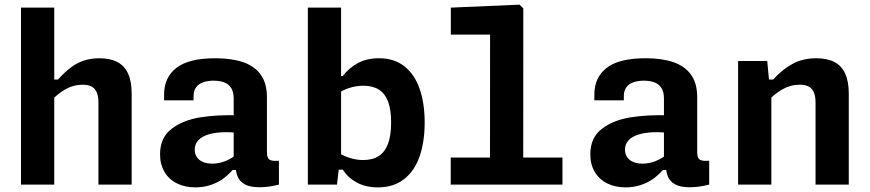

<svg xmlns="http://www.w3.org/2000/svg" viewBox="-20 -798 3760 830"><path d="M70.8 0V-765H214.5V0ZM405.5 0V-355.6Q405.5 -384.2 397.1 -401.2Q388.8 -418.1 373.7 -425Q358.7 -431.8 337 -431.8Q297.3 -431.8 262 -411.5Q226.7 -391.2 193.5 -354.8V-454.2H230.6Q259.2 -485.7 284.6 -505.1Q309.9 -524.5 340.4 -535.3Q370.8 -546.1 409.8 -546.1Q456.2 -546.1 487 -530.1Q517.8 -514.2 533.5 -480.3Q549.2 -446.4 549.2 -392.7V0Z M1133.9 -378.4V-140.8Q1133.9 -124 1138.3 -115.6Q1142.7 -107.2 1153.6 -104.4Q1164.5 -101.5 1185.8 -103.2V0Q1141 11.5 1102.3 11.5Q1060.3 11.5 1037.6 -1.5Q1014.8 -14.6 1006.5 -36.5Q998.2 -58.3 998.2 -90.3L990.2 -99.7V-372.5Q990.2 -400.1 979.5 -417.2Q968.7 -434.4 949.8 -441.7Q930.8 -449 903.9 -449.3Q877 -449.2 857.6 -442.2Q838.2 -435.2 827.6 -420.5Q817 -405.8 816.9 -383.7L816.8 -364.2H689.4V-390.1Q689.4 -463 742.5 -504.6Q795.7 -546.2 910.5 -546.2Q981.2 -546.2 1030.8 -529.3Q1080.3 -512.4 1107.1 -475.3Q1133.9 -438.2 1133.9 -378.4ZM959.7 -226.6Q915.1 -226.6 884.4 -217.8Q853.7 -209 837.8 -192.2Q821.8 -175.5 821.8 -151.1Q821.8 -132.4 831 -118.8Q840.1 -105.2 857.1 -97.9Q874.1 -90.6 897.6 -90.6Q927.5 -90.6 955.7 -102.3Q983.9 -114.1 1009.5 -135.5L1006.8 -63.2H985.6Q965 -39.8 941.7 -23.5Q918.3 -7.2 888.2 2.4Q858.1 12 824.3 12Q779.1 12 744.5 -5.4Q709.8 -22.8 690.9 -55.2Q671.9 -87.5 671.9 -131Q671.9 -203.8 722.6 -241.7Q773.3 -279.7 847.4 -291Q921.4 -302.4 1008.8 -299.5L1052.3 -214.8Q1028.8 -220.1 1006.9 -223.3Q984.9 -226.6 959.7 -226.6Z M1447.9 -96.2 1436.7 0H1310.8V-765H1454.5V-96.2ZM1614.2 12Q1560.2 12 1521.7 -9.3Q1483.1 -30.6 1462.1 -64.6H1432.9V-144.8Q1460.2 -125.2 1490.4 -115.8Q1520.6 -106.2 1550 -106.2Q1590.8 -106.2 1617.4 -123.5Q1644 -140.8 1657.4 -176.6Q1670.8 -212.5 1670.8 -268.4Q1670.8 -324.1 1657.5 -359Q1644.2 -394 1617.8 -410.7Q1591.2 -427.4 1550.3 -427.4Q1519.8 -427.4 1489.8 -417.8Q1459.8 -408.2 1432.9 -388.6V-469.2H1461.6Q1487.6 -503.6 1526.4 -524.9Q1565.2 -546.2 1618.2 -546.2Q1684.8 -546.2 1728.9 -510.8Q1773 -475.4 1794.4 -413.1Q1815.8 -350.8 1815.8 -268.4Q1815.8 -185.7 1794.2 -122.7Q1772.6 -59.8 1727.3 -23.9Q1682 12 1614.2 12Z M1928.5 -117H2411.5V0H1928.5ZM2098.2 0 2098.6 -681.7 2121.1 -648.3H1928.9V-765L2225.7 -777.9L2242.2 -761.8L2241.8 0Z M2993.9 -378.4V-140.8Q2993.9 -124 2998.3 -115.6Q3002.7 -107.2 3013.6 -104.4Q3024.5 -101.5 3045.8 -103.2V0Q3001 11.5 2962.3 11.5Q2920.3 11.5 2897.6 -1.5Q2874.8 -14.6 2866.5 -36.5Q2858.2 -58.3 2858.2 -90.3L2850.2 -99.7V-372.5Q2850.2 -400.1 2839.5 -417.2Q2828.7 -434.4 2809.8 -441.7Q2790.8 -449 2763.9 -449.3Q2737 -449.2 2717.6 -442.2Q2698.2 -435.2 2687.6 -420.5Q2677 -405.8 2676.9 -383.7L2676.8 -364.2H2549.4V-390.1Q2549.4 -463 2602.5 -504.6Q2655.7 -546.2 2770.5 -546.2Q2841.2 -546.2 2890.8 -529.3Q2940.3 -512.4 2967.1 -475.3Q2993.9 -438.2 2993.9 -378.4ZM2819.7 -226.6Q2775.1 -226.6 2744.4 -217.8Q2713.7 -209 2697.8 -192.2Q2681.8 -175.5 2681.8 -151.1Q2681.8 -132.4 2691 -118.8Q2700.1 -105.2 2717.1 -97.9Q2734.1 -90.6 2757.6 -90.6Q2787.5 -90.6 2815.7 -102.3Q2843.9 -114.1 2869.5 -135.5L2866.8 -63.2H2845.6Q2825 -39.8 2801.7 -23.5Q2778.3 -7.2 2748.2 2.4Q2718.1 12 2684.3 12Q2639.1 12 2604.5 -5.4Q2569.8 -22.8 2550.9 -55.2Q2531.9 -87.5 2531.9 -131Q2531.9 -203.8 2582.6 -241.7Q2633.3 -279.7 2707.4 -291Q2781.4 -302.4 2868.8 -299.5L2912.3 -214.8Q2888.8 -220.1 2866.9 -223.3Q2844.9 -226.6 2819.7 -226.6Z M3314.5 0H3170.8V-534.2H3296.7L3305.8 -437.5H3314.5ZM3505.5 0V-355.6Q3505.5 -384.2 3497.1 -401.2Q3488.8 -418.1 3473.7 -425Q3458.7 -431.8 3437 -431.8Q3397.2 -431.8 3361.8 -411.5Q3326.4 -391.2 3293 -354.8V-454.2H3322.2Q3364.2 -500 3407.9 -523Q3451.5 -546.1 3509.1 -546.1Q3555.7 -546.1 3586.7 -530.1Q3617.7 -514.2 3633.4 -480.3Q3649.2 -446.4 3649.2 -392.7V0Z"/></svg>

Font: Monaspace Neon Var ExtraLight
Style: Regular
Weight: 200
Designer: Riley Cran and the Lettermatic Team
Version: Version 1.200 (Monaspace Neon Var)